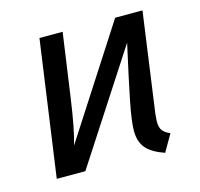

<svg xmlns="http://www.w3.org/2000/svg" viewBox="-84 -618 751 720"><g transform="rotate(-15 291.5 -258.0)"><path d="M472 -110Q472 -88 480.5 -76Q489 -64 510 -55L472 11Q423 -6 401.5 -31Q380 -56 380 -99Q380 -136 395.5 -213.5Q411 -291 441 -425L165 0H54L128 -527H218L183 -280Q166 -160 149 -104L422 -527H528L474 -138Q472 -116 472 -110Z"/></g></svg>

Font: FiraGO
Style: Italic
Weight: 400
Italic angle: -8°
Designer: bBox Type GmbH
Foundry: bBox Type GmbH
Version: Version 1.001